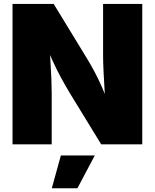

<svg xmlns="http://www.w3.org/2000/svg" viewBox="-20 -748 803 995"><path d="M44.9 0V-727.5H258.3L432.6 -441.9Q452.6 -408.7 471.7 -372.8Q490.7 -336.9 509.5 -293.9Q528.3 -251 546.9 -197.8L527.8 -185.1Q525.4 -224.6 522.2 -276.4Q519 -328.1 516.6 -377.9Q514.2 -427.7 514.2 -460.9V-727.5H717.3V0H504.4L341.8 -265.6Q317.4 -306.2 296.4 -345Q275.4 -383.8 254.9 -428.2Q234.4 -472.7 209.5 -528.3L234.4 -530.8Q238.3 -479.5 241.5 -429Q244.6 -378.4 246.3 -335.9Q248 -293.5 248 -265.6V0ZM248.5 227.5 295.4 57.6H471.2L381.3 227.5Z"/></svg>

Font: Inter 18pt Black
Style: Regular
Weight: 900
Designer: Rasmus Andersson
Foundry: rsms
Version: Version 4.001;git-66647c0bb